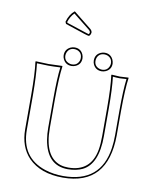

<svg xmlns="http://www.w3.org/2000/svg" viewBox="-104 -1061 927 1149"><g transform="rotate(10 359.5 -486.5)"><path d="M255.9 -982.9 365.2 -895.5Q376.5 -885.7 376.5 -874.5Q374 -857.9 364.3 -852.5Q356.4 -853 334 -860.4L217.3 -899.4L211.9 -911.6Q225.1 -958.5 255.9 -982.9ZM546.9 -444.8Q546.9 -573.7 537.1 -645L539.1 -647.9Q540.5 -647.9 589.8 -645Q589.8 -645 641.1 -647.9L642.1 -645Q632.3 -578.1 631.8 -444.8V-294.9Q629.9 8.8 357.9 9.8Q221.7 9.8 147.5 -65.4Q86.4 -129.4 85.9 -235.8V-444.8Q85.9 -573.7 76.2 -645L78.1 -647.9Q79.6 -647.9 155.8 -645L238.8 -647.9L240.2 -645Q230.5 -578.1 230 -444.8V-269Q230 -95.7 331.1 -62Q353.5 -55.2 378.9 -55.2Q515.6 -55.2 540.5 -191.4Q546.9 -227.5 546.9 -276.9ZM235.8 -712.9Q235.8 -749 268.6 -764.6Q280.8 -770 293 -770Q330.6 -770 345.2 -736.3Q350.1 -724.6 350.1 -712.9Q350.1 -677.2 317.9 -662.6Q305.7 -657.2 293 -657.2Q257.3 -657.2 241.7 -689Q235.8 -700.7 235.8 -712.9ZM418.9 -712.9Q418.9 -750.5 452.6 -765.1Q464.4 -770 476.1 -770Q511.7 -770 527.3 -737.8Q532.7 -725.6 533.2 -712.9Q533.2 -677.7 500.5 -662.6Q488.3 -657.2 476.1 -657.2Q439.9 -657.2 424.3 -689Q418.9 -700.7 418.9 -712.9ZM255.9 -969.7Q232.9 -946.8 222.2 -912.1L224.6 -907.2L337.4 -870.1Q357.4 -863.3 362.3 -862.8Q365.7 -868.2 366.7 -874.5Q365.2 -882.3 358.9 -887.7ZM557.1 -444.8V-276.9Q557.1 -107.4 466.8 -63Q429.7 -45.4 378.9 -44.9Q251 -44.9 225.6 -197.8Q220.2 -231.4 220.2 -269V-444.8Q220.2 -570.8 229 -637.2Q184.6 -634.8 156.2 -635Q127.9 -635.3 86.9 -637.2Q95.7 -565.9 96.2 -444.8V-235.8Q96.2 -65.9 247.6 -16.6Q298.8 0 357.9 0Q585.4 0 616.7 -216.3Q622.1 -252.9 622.1 -294.9V-444.8Q622.1 -570.8 630.9 -637.2Q606.9 -635.3 589.8 -634.8Q571.3 -634.8 548.3 -637.2Q557.1 -565.9 557.1 -444.8ZM246.1 -712.9Q246.1 -682.6 274.4 -670.9Q283.2 -667 293 -667Q325.2 -667 336.9 -696.3Q339.8 -705.1 339.8 -712.9Q339.8 -745.6 310.5 -756.8Q301.8 -759.8 293 -759.8Q262.2 -759.8 250 -731.9Q246.1 -722.2 246.1 -712.9ZM429.2 -712.9Q429.2 -682.6 457 -670.9Q466.3 -667.5 476.1 -667Q506.8 -667 519 -694.8Q522.9 -704.1 522.9 -712.9Q522.9 -744.1 494.6 -756.3Q485.4 -759.8 476.1 -759.8Q443.4 -759.8 432.1 -730.5Q429.2 -721.7 429.2 -712.9Z"/></g></svg>

Font: Linux Biolinum Outline O
Style: Bold
Weight: 700
Designer: Philipp H. Poll
Foundry: Philipp H. Poll
Version: Version 0.9.2